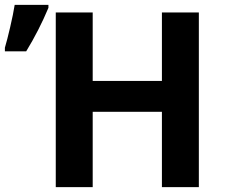

<svg xmlns="http://www.w3.org/2000/svg" viewBox="-68 -765 923 785"><path d="M-48 -570Q-39 -600 -26.5 -653.5Q-14 -707 -8 -745H130V-733Q91 -640 39 -555H-48ZM160 -714H311V-434H594V-714H745V0H594V-308H311V0H160Z"/></svg>

Font: OpenSansMMV
Style: Bold
Weight: 700
Foundry: Ascender Corporation
Version: Version 4.001